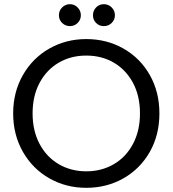

<svg xmlns="http://www.w3.org/2000/svg" viewBox="-20 -892 826 919"><path d="M393 7Q296 7 216 -38.5Q136 -84 89.5 -165.5Q43 -247 43 -349Q43 -451 89.5 -532.5Q136 -614 216 -659.5Q296 -705 393 -705Q491 -705 571 -659.5Q651 -614 697 -533Q743 -452 743 -349Q743 -246 697 -165Q651 -84 571 -38.5Q491 7 393 7ZM393 -72Q466 -72 524.5 -106Q583 -140 616.5 -203Q650 -266 650 -349Q650 -433 616.5 -495.5Q583 -558 525 -592Q467 -626 393 -626Q319 -626 261 -592Q203 -558 169.5 -495.5Q136 -433 136 -349Q136 -266 169.5 -203Q203 -140 261.5 -106Q320 -72 393 -72ZM315 -767Q293 -767 277.5 -782Q262 -797 262 -819Q262 -841 277.5 -856.5Q293 -872 315 -872Q336 -872 351.5 -856.5Q367 -841 367 -819Q367 -797 351.5 -782Q336 -767 315 -767ZM477 -767Q455 -767 440 -782Q425 -797 425 -819Q425 -841 440 -856.5Q455 -872 477 -872Q499 -872 514.5 -856.5Q530 -841 530 -819Q530 -797 514.5 -782Q499 -767 477 -767Z"/></svg>

Font: Fz Poppins
Style: Regular
Weight: 400
Designer: Ninad Kale (Devanagari), Jonny Pinhorn (Latin)
Foundry: Indian Type Foundry
Version: Vit hóa bi Vntype.Com & FontZin.Com